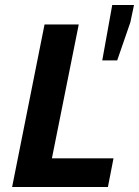

<svg xmlns="http://www.w3.org/2000/svg" viewBox="-20 -750 557 770"><path d="M28.6 0 158.6 -651.8H295.8L188.2 -115.1H435.2L412.8 0ZM390.1 -507.8 430.1 -729.9H517.4L502.8 -660.5L450 -507.8Z"/></svg>

Font: Source Sans 3 VF
Style: Italic
Weight: 200
Italic angle: -11°
Designer: Paul D. Hunt
Foundry: Adobe Systems Incorporated
Version: Version 3.042;hotconv 1.0.118;makeotfexe 2.5.65603